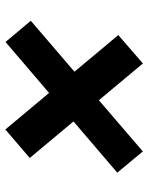

<svg xmlns="http://www.w3.org/2000/svg" viewBox="62 -650 556 720"><g transform="rotate(90 340.0 -290.0)"><path d="M465.6 -32 328.5 -196 137.4 -32.7 57.9 -127.5 248.9 -291.2 111.5 -455.6 218 -547.9 355.8 -382.8 547.9 -547.6 627.5 -451.7 435.4 -287.6 572.4 -123.6Z"/></g></svg>

Font: Karasuma Gothic
Style: Bold Italic
Weight: 700
Italic angle: 9.39998°
Designer: Rasmus Andersson / Ryoko Nishizuka
Foundry: Genbu
Version: Version 1.00